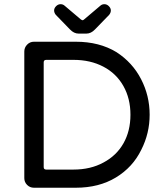

<svg xmlns="http://www.w3.org/2000/svg" viewBox="-20 -878 773 899"><path d="M307.6 -740.2 241.2 -808.6Q233.4 -818.4 233.4 -829.1Q233.4 -839.8 242.7 -849.1Q252 -858.4 263.7 -858.4Q274.4 -858.4 282.2 -851.6L358.4 -787.1Q364.3 -783.2 366.2 -783.2Q370.1 -783.2 374 -787.1L450.2 -851.6Q458 -858.4 468.8 -858.4Q480.5 -858.4 489.7 -849.1Q499 -839.8 499 -829.1Q499 -818.4 491.2 -808.6L424.8 -740.2Q406.2 -720.7 384.8 -720.7H347.7Q326.2 -720.7 307.6 -740.2ZM93.8 -43.9V-636.7Q93.8 -655.3 106.9 -668.9Q120.1 -682.6 138.7 -682.6H335Q445.3 -682.6 525.4 -633.8Q600.6 -585 640.6 -507.3Q680.7 -429.7 680.7 -340.8Q680.7 -253.9 641.6 -176.8Q601.6 -94.7 522.5 -46.9Q443.4 1 335 1H138.7Q120.1 1 106.9 -12.2Q93.8 -25.4 93.8 -43.9ZM464.8 -117.2Q525.4 -149.4 558.1 -207Q590.8 -264.6 590.8 -340.8Q590.8 -417 557.6 -475.6Q524.4 -534.2 463.9 -565.9Q403.3 -597.7 324.2 -597.7H196.3Q184.6 -597.7 184.6 -585.9V-95.7Q184.6 -84 196.3 -84H324.2Q404.3 -84 464.8 -117.2Z"/></svg>

Font: YuPearl-Regular
Style: Regular
Weight: 400
Designer: Max Yao
Foundry: Max-Everyday
Version: Version 1.011; ttfautohint (v1.8.3)